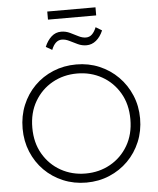

<svg xmlns="http://www.w3.org/2000/svg" viewBox="-67 -1111 971 1182"><g transform="rotate(-5 419.0 -520.0)"><path d="M419 15Q342 15 275.8 -12.8Q209.5 -40.5 160.2 -90Q111 -139.5 83.5 -206Q56 -272.5 56 -350Q56 -428 83.5 -494.5Q111 -561 160.2 -610.5Q209.5 -660 275.8 -687.5Q342 -715 419 -715Q495.5 -715 561.5 -687Q627.5 -659 677 -609Q726.5 -559 754.2 -492.8Q782 -426.5 782 -350Q782 -272.5 754.2 -206Q726.5 -139.5 677 -90Q627.5 -40.5 561.5 -12.8Q495.5 15 419 15ZM419 -41Q503 -41 571.8 -79.5Q640.5 -118 681.2 -187.5Q722 -257 722 -350Q722 -443 681.2 -512.5Q640.5 -582 571.8 -620.5Q503 -659 419 -659Q335 -659 266.2 -620.5Q197.5 -582 156.8 -512.5Q116 -443 116 -350Q116 -257 156.8 -187.5Q197.5 -118 266.2 -79.5Q335 -41 419 -41ZM280 -817 242 -839Q258 -877.5 283.8 -900.8Q309.5 -924 344 -924Q372.5 -924 398.2 -911.8Q424 -899.5 447.8 -887.2Q471.5 -875 494 -875Q516 -875 531.8 -890.5Q547.5 -906 558 -933L596 -910Q579.5 -871 552.8 -849Q526 -827 493 -827Q465 -827 439.5 -839Q414 -851 390.2 -863Q366.5 -875 344 -875Q302.5 -875 280 -817ZM270 -1005V-1055H568V-1005Z"/></g></svg>

Font: Geologica Thin
Style: Regular
Weight: 100
Designer: Sindre Bremnes, Frode Helland
Foundry: Monokrom Skriftforlag AS
Version: Version 1.010; ttfautohint (v1.8.4.7-5d5b);gftools[0.9.28]